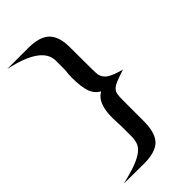

<svg xmlns="http://www.w3.org/2000/svg" viewBox="-293 -636 761 761"><g transform="rotate(-45 87.5 -255.5)"><path d="M32 69 -80 68Q-29 56 1 44.5Q31 33 47.5 19.5Q64 6 69 -9.5Q74 -25 74 -45V-96Q74 -109 73 -122Q72 -135 72 -148Q72 -232 115 -254Q90 -268 80.5 -296Q71 -324 71 -375Q71 -394 74 -415V-467Q74 -546 -86 -580H31Q96 -580 123.5 -552.5Q151 -525 151 -467Q151 -394 151.5 -355Q152 -316 153 -311Q158 -290 175.5 -278Q193 -266 237 -254Q206 -244 189 -237Q172 -230 163.5 -221.5Q155 -213 153 -201Q151 -189 151 -169V-52Q151 14 124 41.5Q97 69 32 69Z"/></g></svg>

Font: Ruposhi Bangla
Style: Bold
Weight: 400
Designer: Niladri Shekhar Bala
Foundry: Lipighor Font Foundry
Version: Designed & Build by Niladri Shekhar Bala